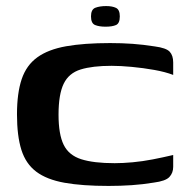

<svg xmlns="http://www.w3.org/2000/svg" viewBox="-20 -607 621 633"><path d="M36 -230Q36 -300 51.5 -346Q67 -392 103 -418Q139 -444 198 -454.5Q257 -465 343 -465Q382 -465 417 -462.5Q452 -460 490 -454Q528 -449 539.5 -436.5Q551 -424 551 -401V-360Q525 -370 488.5 -376.5Q452 -383 414.5 -386.5Q377 -390 348 -390Q285 -390 246 -378Q207 -366 190 -331Q173 -296 173 -229Q173 -164 190 -129.5Q207 -95 248 -82Q289 -69 358 -69Q385 -69 417.5 -72Q450 -75 483.5 -81.5Q517 -88 551 -96V-57Q551 -37 538.5 -23.5Q526 -10 487 -5Q451 1 414 3.5Q377 6 338 6Q251 6 192.5 -4.5Q134 -15 99.5 -41Q65 -67 50.5 -113Q36 -159 36 -230ZM328 -519Q307 -519 293.5 -524.5Q280 -530 280 -553Q280 -576 294.5 -581.5Q309 -587 330 -587Q350 -587 362.5 -581Q375 -575 375 -553Q375 -530 362.5 -524.5Q350 -519 328 -519Z"/></svg>

Font: Genos SemiBold
Style: Regular
Weight: 600
Designer: Robert E. Leuschke
Foundry: Robert E. Leuschke
Version: Version 1.010